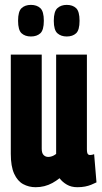

<svg xmlns="http://www.w3.org/2000/svg" viewBox="-20 -772 424 802"><path d="M128.8 10Q100.4 10 76.7 -2.9Q53.1 -15.7 39.1 -46.4Q25.1 -77 25.1 -129.5V-544H154.3V-150.5Q154.3 -132.4 162.1 -124.5Q169.9 -116.5 181.3 -116.5Q186.4 -116.5 192.4 -117.9Q198.4 -119.3 204.4 -122.5Q210.4 -125.7 214.5 -129.2V-544H343V-149.5Q343 -140.1 344.3 -134.5Q345.6 -128.8 348.7 -126.7Q351.8 -124.5 355.7 -124.5Q364.8 -124.5 373.2 -128L383 -10.2Q372.5 -5.1 360.9 -0.3Q349.3 4.5 335.1 7.2Q320.8 10 303.2 10Q277.6 10 259.1 -0.9Q240.5 -11.7 228.7 -27.6Q214.9 -16.4 198.8 -7.6Q182.7 1.2 165.2 5.6Q147.7 10 128.8 10ZM258.7 -619.6Q234.9 -619.6 219.8 -633Q204.7 -646.4 204.7 -685.2Q204.7 -724.4 219.8 -738Q234.9 -751.6 258.7 -751.6Q283.5 -751.6 297.9 -738Q312.3 -724.4 312.3 -685.2Q312.3 -646.4 297.9 -633Q283.5 -619.6 258.7 -619.6ZM109.1 -619.6Q84.7 -619.6 70.1 -633Q55.5 -646.4 55.5 -685.2Q55.5 -724.4 70.1 -738Q84.7 -751.6 109.1 -751.6Q133.9 -751.6 148.5 -738Q163.1 -724.4 163.1 -685.2Q163.1 -646.4 148.5 -633Q133.9 -619.6 109.1 -619.6Z"/></svg>

Font: Georama ExtraCondensed Thin
Style: Regular
Weight: 100
Width: 2
Designer: Jean-Baptiste Levee
Foundry: Production Type
Version: Version 1.001